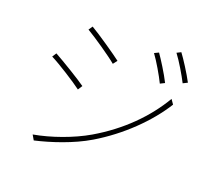

<svg xmlns="http://www.w3.org/2000/svg" viewBox="-130 -945 1260 1134"><g transform="rotate(20 500.0 -378.0)"><path d="M703 -725 676 -712C705 -673 750 -596 770 -554L798 -568C774 -617 725 -694 703 -725ZM826 -772 800 -759C830 -720 875 -644 896 -602L924 -616C899 -664 849 -742 826 -772ZM282 -735 265 -710C316 -680 429 -603 469 -569L489 -595C454 -622 334 -705 282 -735ZM167 -15 185 16C282 -6 414 -49 514 -109C670 -202 805 -334 886 -464L866 -493C784 -354 660 -230 498 -135C404 -80 275 -34 167 -15ZM135 -513 118 -487C172 -460 285 -388 327 -356L345 -384C310 -410 186 -485 135 -513Z"/></g></svg>

Font: Noto Sans T Chinese Thin
Style: Regular
Weight: 100
Designer: Ryoko NISHIZUKA (kana & ideographs); Paul D. Hunt (Latin, Greek & Cyrillic); Wenlong ZHANG (bopomofo); Sandoll Communica
Foundry: Adobe Systems Incorporated
Version: Version 1.000;PS 1;hotconv 1.0.78;makeotf.lib2.5.61930